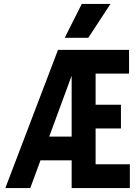

<svg xmlns="http://www.w3.org/2000/svg" viewBox="-20 -950 690 970"><path d="M7 0 273 -698H390L133 0ZM151 -140V-260H378V-140ZM342 0V-698H632V-578H463V-421H591V-301H463V-120H636V0ZM307 -759 393 -930H538L426 -759Z"/></svg>

Font: Azeret Mono SemiBold
Style: Regular
Weight: 600
Designer: Martin Vácha
Foundry: Displaay
Version: Version 1.002